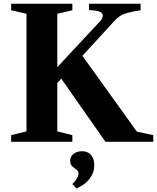

<svg xmlns="http://www.w3.org/2000/svg" viewBox="-20 -782 866 1059"><path d="M41.5 0V-36.5L126 -57.5V-706L41.5 -725.5V-761.5H379V-725.5L296 -706V-411.5L533.5 -666.5Q541.5 -675 544.2 -683.2Q547 -691.5 547 -698Q547 -723.5 471 -726.5V-761.5H755.5V-725.5Q708.5 -718 682.5 -710.8Q656.5 -703.5 640.8 -692.8Q625 -682 608.5 -664L434.5 -474L735 -56L825.5 -36.5V0H561.5L318 -348L296 -324V-57.5L379 -36.5V0ZM402 257.5 379 233Q394 219.5 403.5 203.2Q413 187 413 176Q413 161.5 401.5 153.5Q390 145.5 378.5 135.2Q367 125 367 104Q367 82 385.5 67Q404 52 433 52Q464 52 482 72.5Q500 93 500 129Q500 170 474.5 203.5Q449 237 402 257.5Z"/></svg>

Font: Libre Caslon Text
Style: Bold
Weight: 700
Designer: Pablo Impallari, Rodrigo Fuenzalida, Katja Schimmel
Foundry: Pablo Impallari, Rodrigo Fuenzalida
Version: Version 2.000